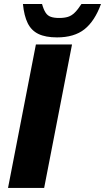

<svg xmlns="http://www.w3.org/2000/svg" viewBox="-20 -917 513 937"><path d="M19.2 0 155.2 -700H331.5L195.5 0ZM258.4 -734.5Q202.3 -734.5 167.6 -751.3Q132.9 -768 115.2 -804Q97.5 -840 91.9 -897.4H185.2Q192.7 -870.4 202.5 -855.4Q212.2 -840.3 228.3 -834.8Q244.3 -829.3 268.8 -829.3Q293.9 -829.3 311.7 -834.8Q329.4 -840.3 344.7 -855.4Q360 -870.4 377.5 -897.4H472.8Q442.3 -813.9 392.3 -774.2Q342.2 -734.5 258.4 -734.5Z"/></svg>

Font: REM Medium
Style: Italic
Weight: 500
Italic angle: -11°
Designer: Octavio Pardo
Foundry: Ashler Design
Version: Version 1.005;gftools[0.9.28]